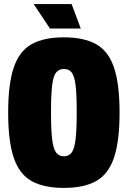

<svg xmlns="http://www.w3.org/2000/svg" viewBox="-20 -911 626 941"><path d="M293 10Q195 10 135 -23.5Q75 -57 47.5 -137.5Q20 -218 20 -359Q20 -500 47.5 -580.5Q75 -661 135 -694.5Q195 -728 293 -728Q391 -728 451 -694.5Q511 -661 538.5 -580.5Q566 -500 566 -359Q566 -218 538.5 -137.5Q511 -57 451 -23.5Q391 10 293 10ZM356 -361Q356 -447 350.5 -492.5Q345 -538 331.5 -555.5Q318 -573 293 -573Q269 -573 255 -555.5Q241 -538 235.5 -492.5Q230 -447 230 -361Q230 -276 235.5 -229Q241 -182 255 -163.5Q269 -145 293 -145Q318 -145 331.5 -163.5Q345 -182 350.5 -229Q356 -276 356 -361ZM331 -891 376 -771H225L145 -891Z"/></svg>

Font: Protest Strike
Style: Regular
Weight: 400
Designer: Octavio Pardo
Foundry: Ashler Design
Version: Version 2.005; ttfautohint (v1.8.4.7-5d5b)